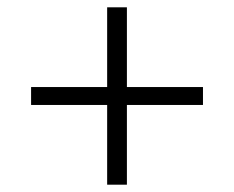

<svg xmlns="http://www.w3.org/2000/svg" viewBox="-20 -568 640 525"><path d="M273 -63V-281H65V-330H273V-548H327V-330H535V-281H327V-63Z"/></svg>

Font: IBM Plex Sans Arabic Light
Style: Regular
Weight: 300
Designer: Mike Abbink, Paul van der Laan, Pieter van Rosmalen, Wael Morcos, Khajak Apelian
Foundry: Bold Monday
Version: Version 1.2